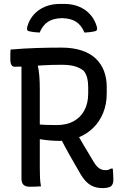

<svg xmlns="http://www.w3.org/2000/svg" viewBox="-20 -954 640 984"><path d="M359 -296Q385 -251 409.5 -209Q434 -167 461 -123Q475 -100 489 -91Q503 -82 521 -82Q530 -82 536 -84Q542 -86 548 -90H558Q559 -74 560 -61Q561 -48 561 -32Q561 -19 557 -10.5Q553 -2 547 2Q539 6 529 8Q519 10 506 10Q482 10 462 3Q442 -4 425 -20Q408 -36 392 -63Q363 -112 336.5 -159.5Q310 -207 285 -256ZM34 -700Q103 -706 168 -708Q233 -710 296 -710Q354 -710 398 -695.5Q442 -681 470.5 -654Q499 -627 513 -590Q527 -553 527 -509V-475Q527 -420 508.5 -375Q490 -330 457 -298Q424 -266 380.5 -249Q337 -232 287 -232Q258 -232 232 -234.5Q206 -237 182 -241L163 -236V-317Q189 -315 214 -314Q239 -313 270 -313Q320 -313 356 -332Q392 -351 412 -387.5Q432 -424 432 -475V-507Q432 -534 426.5 -555.5Q421 -577 408 -592Q387 -608 361 -615Q335 -622 296 -622Q247 -622 203 -619.5Q159 -617 121.5 -614.5Q84 -612 55 -612Q44 -612 38.5 -621.5Q33 -631 33 -649Q33 -663 33 -675Q33 -687 34 -700ZM190 1Q175 2 161 2.5Q147 3 131 3Q111 3 100.5 -7Q90 -17 90 -39Q90 -116 90 -192Q90 -268 90 -344Q90 -420 90 -496Q90 -572 90 -649H185L172 -625Q179 -597 181.5 -565.5Q184 -534 184 -499Q184 -433 184 -366Q184 -299 184 -231Q184 -163 184 -93Q184 -64 185 -42.5Q186 -21 190 1ZM183 -787Q167 -788 154 -789.5Q141 -791 129 -794Q121 -796 119 -802Q117 -808 120 -818Q130 -853 153 -879Q176 -905 210.5 -919.5Q245 -934 288 -934H308Q352 -934 386 -919.5Q420 -905 443 -879Q466 -853 476 -818Q479 -808 477 -802Q475 -796 467 -794Q455 -791 442 -789.5Q429 -788 413 -787Q397 -825 370 -842.5Q343 -860 298 -861Q253 -860 226 -842.5Q199 -825 183 -787Z"/></svg>

Font: Rec Mono Semicasual
Style: Regular
Weight: 400
Version: Version 1.085; ttfautohint (v1.8.4.7-5d5b)